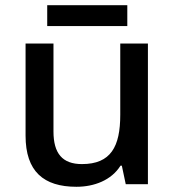

<svg xmlns="http://www.w3.org/2000/svg" viewBox="-20 -706 670 736"><path d="M468 -686H161V-606H468ZM547 -539H441V-266C441 -144 405 -77 294 -77C219 -77 185 -118 185 -202V-539H78V-186C78 -49 147 10 273 10C341 10 407 -15 442 -71H447L462 0H547Z"/></svg>

Font: Noto Sans Gujarati UI Medium
Style: Regular
Weight: 500
Designer: Jelle Bosma - Monotype Design Team, Universal Thirst
Foundry: Monotype Imaging Inc.
Version: Version 2.106